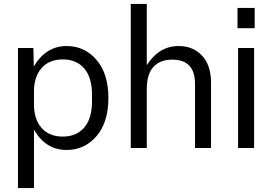

<svg xmlns="http://www.w3.org/2000/svg" viewBox="-20 -740 1360 960"><path d="M69.8 200.2V-500H147L148.9 -407.2Q209 -509.8 313 -509.8Q403.3 -509.8 462.6 -440.7Q522 -371.6 522 -250Q522 -128.4 462.6 -59.3Q403.3 9.8 313 9.8Q208 9.8 149.9 -91.8V200.2ZM149.9 -216.8Q149.9 -144 187.7 -100.6Q225.6 -57.1 293.9 -57.1Q362.8 -57.1 401.4 -102.5Q439.9 -147.9 439.9 -231.9V-268.1Q439.9 -352.1 401.4 -397.5Q362.8 -442.9 293.9 -442.9Q225.6 -442.9 187.7 -399.4Q149.9 -356 149.9 -283.2Z M633.8 0V-720.2H713.9V-414.1Q774.9 -509.8 873 -509.8Q945.3 -509.8 990.2 -461.9Q1035.2 -414.1 1035.2 -325.2V0H955.1V-319.8Q955.1 -441.9 841.8 -441.9Q780.8 -441.9 747.3 -405.8Q713.9 -369.6 713.9 -294.9V0Z M1170.4 0V-500H1250.5V0ZM1167.5 -599.1H1253.4V-700.2H1167.5Z"/></svg>

Font: TASA Orbiter Deck
Style: Regular
Weight: 400
Designer: Weizhong Zhang
Version: Version 1.000;Glyphs 3.1.2 (3151)